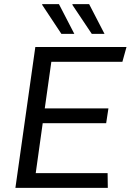

<svg xmlns="http://www.w3.org/2000/svg" viewBox="-20 -915 636 935"><path d="M55 0 152 -686H596L576 -614H230L198 -387H508L497 -315H188L154 -72H504L505 0ZM427 -750 332 -892 334 -895H414L489 -750ZM279 -750 185 -892 186 -895H267L342 -750Z"/></svg>

Font: Chivo Medium Light
Style: Italic
Weight: 300
Italic angle: -8.05°
Version: Version 2.002